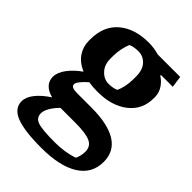

<svg xmlns="http://www.w3.org/2000/svg" viewBox="-220 -646 974 974"><g transform="rotate(45 266.5 -159.0)"><path d="M425.8 -467.8 423.8 -462.9Q447.8 -449.2 465.1 -423.3Q482.4 -397.5 482.4 -366.2V-358.9Q482.4 -276.4 420.2 -228Q357.9 -179.7 257.8 -179.7Q240.2 -179.7 224.1 -180.9Q208 -182.1 193.4 -184.6Q171.9 -166 158.7 -149.4Q145.5 -132.8 145.5 -122.6Q145.5 -110.8 157 -106.2Q168.5 -101.6 189.9 -101.6H291Q409.7 -101.6 470.5 -63.7Q531.2 -25.9 531.2 49.3Q531.2 133.3 460 178.2Q388.7 223.1 256.8 223.1Q133.3 223.1 75.9 200Q18.6 176.8 18.6 126.5Q18.6 96.2 43.7 64.5Q68.8 32.7 114.3 2.9Q80.1 -5.9 61.5 -25.1Q43 -44.4 43 -73.2Q43 -105.5 69.1 -139.9Q95.2 -174.3 134.8 -201.7Q87.4 -223.1 65.2 -256.8Q43 -290.5 43 -330.6V-342.3Q43 -437.5 103.5 -489Q164.1 -540.5 265.6 -540.5Q283.2 -540.5 302.2 -537.8Q321.3 -535.2 339.4 -529.8H500.5L509.3 -467.8ZM182.1 10.7Q159.7 32.7 145.3 56.9Q130.9 81.1 130.9 100.1Q130.9 132.8 162.8 143.8Q194.8 154.8 286.1 154.8Q320.8 154.8 354 149.7Q387.2 144.5 415.5 134.8Q421.4 124.5 425 109.1Q428.7 93.8 428.7 78.6Q428.7 40.5 396.2 25.6Q363.8 10.7 290.5 10.7H183.1ZM340.8 -373Q340.8 -420.9 317.1 -446.5Q293.5 -472.2 257.8 -472.2Q243.7 -472.2 229.2 -469.7Q214.8 -467.3 204.1 -462.4Q195.8 -443.8 190.2 -417.5Q184.6 -391.1 184.6 -363.3V-344.7Q184.6 -301.3 209.7 -274.7Q234.9 -248 267.6 -248Q284.7 -248 298.6 -250.7Q312.5 -253.4 321.3 -257.8Q329.6 -274.4 335.2 -300Q340.8 -325.7 340.8 -354.5Z"/></g></svg>

Font: Noticia Text
Style: Bold
Weight: 700
Designer: JM Sole
Foundry: JM Sole
Version: Version 1.003